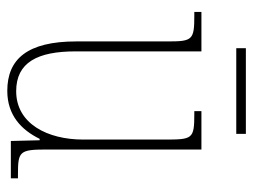

<svg xmlns="http://www.w3.org/2000/svg" viewBox="-106 -596 711 540"><g transform="rotate(90 250.0 -325.5)"><path d="M115 -634H356V-661H115ZM235 10C304 10 345 -30 370 -81H374L376 0H481V-20H470C406 -20 400 -24 400 -99V-536H292V-516H300C371 -516 372 -511 372 -431V-203C372 -104 328 -15 236 -15C155 -15 124 -75 124 -182V-536H13V-516H24C91 -516 96 -511 96 -443V-184C96 -46 146 10 235 10Z"/></g></svg>

Font: Noto Serif Myanmar Condensed Thin
Style: Regular
Weight: 100
Width: 3
Designer: Ben Mitchell and the Monotype Design Team
Foundry: Monotype Imaging Inc.
Version: Version 2.106